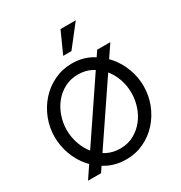

<svg xmlns="http://www.w3.org/2000/svg" viewBox="-215 -1097 1178 1252"><g transform="rotate(-30 374.0 -470.5)"><path d="M373 5Q298 5 236.5 -25.5Q175 -56 131 -106.5Q87 -157 63 -222Q39 -287 39 -355Q39 -426 64.5 -491Q90 -556 135 -606Q180 -656 241.5 -685.5Q303 -715 375 -715Q450 -715 511 -683.5Q572 -652 616 -601Q660 -550 684 -485.5Q708 -421 708 -354Q708 -283 682.5 -218Q657 -153 612.5 -103.5Q568 -54 506.5 -24.5Q445 5 373 5ZM130 -355Q130 -301 147.5 -250.5Q165 -200 197 -161Q229 -122 274 -99Q319 -76 374 -76Q431 -76 476 -100.5Q521 -125 552.5 -164.5Q584 -204 600.5 -254Q617 -304 617 -355Q617 -409 599.5 -459.5Q582 -510 549.5 -548.5Q517 -587 472.5 -610Q428 -633 374 -633Q317 -633 272 -609Q227 -585 195.5 -546Q164 -507 147 -457Q130 -407 130 -355ZM663 -710 183 0H85L564 -710ZM414 -786H352L424 -946H539Z"/></g></svg>

Font: Rising Sun
Style: Regular
Weight: 400
Designer: Matt McInerney, Pablo Impallari, Rodrigo Fuenzalida (Raleway font), Stephen Hutchings (Greek), Cristiano Sobral (main ch
Foundry: The Rising Sun Project Authors
Version: Version 4.327; ttfautohint (v1.8.4.7-5d5b-dirty)